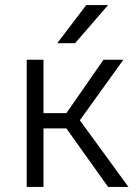

<svg xmlns="http://www.w3.org/2000/svg" viewBox="-20 -735 550 755"><path d="M85 -500H151V-290H241L387 -500H465L294 -262L485 0H405L241 -230H151V0H85ZM319 -715H405L275 -565H205Z"/></svg>

Font: PT Root UI
Style: Regular
Weight: 400
Designer: Vitaly Kuzmin
Foundry: ParaType Ltd.
Version: Version 2.001G